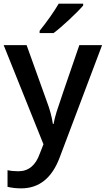

<svg xmlns="http://www.w3.org/2000/svg" viewBox="-20 -786 576 1046"><path d="M0 -540H125L234.9 -233.9Q259.8 -168.5 268.1 -110.8H272Q276.4 -137.7 288.1 -176Q299.8 -214.4 412.1 -540H536.1L305.2 71.8Q242.2 240.2 95.2 240.2Q57.1 240.2 21 231.9V141.1Q46.9 147 80.1 147Q163.1 147 196.8 50.8L216.8 0ZM195.8 -606V-618.2Q223.6 -652.3 253.2 -694.3Q282.7 -736.3 299.8 -766.1H433.1V-755.9Q407.7 -726.1 357.2 -679Q306.6 -631.8 272 -606Z"/></svg>

Font: f4_32663          
Style: Regular
Weight: 600
Foundry: Ascender Corporation
Version: Version 1.10